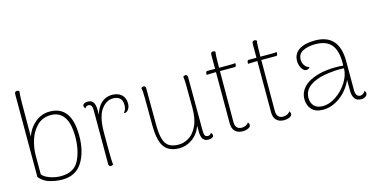

<svg xmlns="http://www.w3.org/2000/svg" viewBox="-75 -1086 2826 1457"><g transform="rotate(-15 1338.5 -358.0)"><path d="M88 -56V-706Q88 -728 107 -728Q117 -728 125 -720Q123 -713 121.5 -684Q120 -655 120 -635L119 -365Q140 -427 190 -469.5Q240 -512 306 -512Q390 -512 433 -454Q476 -396 476 -275Q476 -152 425 -70Q374 12 267 12Q219 12 169 -2.5Q119 -17 88 -56ZM445 -276Q445 -382 409.5 -433Q374 -484 308 -484Q241 -484 198 -440.5Q155 -397 136.5 -336Q118 -275 118 -220V-70Q132 -48 175 -32Q218 -16 263 -16Q367 -16 406 -93Q445 -170 445 -276Z M897 -418Q897 -392 885.5 -374.5Q874 -357 860 -354Q853 -353 848 -355Q860 -370 864 -384Q868 -398 868 -414Q868 -484 795 -484Q742 -484 702.5 -429Q663 -374 663 -247V-132Q663 -76 664 -45Q665 -14 668 0Q660 8 649 8Q632 8 632 -14V-432Q632 -459 625 -470.5Q618 -482 602 -482Q583 -482 575 -464Q565 -475 565 -486Q565 -497 576 -503.5Q587 -510 605 -510Q634 -510 647.5 -489.5Q661 -469 661 -427V-392Q677 -450 712 -481Q747 -512 795 -512Q841 -512 869 -487.5Q897 -463 897 -418Z M1457 -18Q1457 -7 1446 -0.5Q1435 6 1417 6Q1387 6 1373.5 -13.5Q1360 -33 1360 -73V-119Q1339 -58 1291 -23Q1243 12 1187 12Q1106 12 1069.5 -37.5Q1033 -87 1032 -207L1031 -417Q1031 -480 1025 -504Q1033 -512 1043 -512Q1060 -512 1060 -490L1061 -206Q1061 -133 1074 -91.5Q1087 -50 1115 -33Q1143 -16 1190 -16Q1228 -16 1267 -38.5Q1306 -61 1333 -115Q1360 -169 1360 -257Q1360 -407 1359 -447Q1358 -487 1354 -504Q1362 -512 1372 -512Q1389 -512 1389 -490L1390 -72Q1390 -44 1396.5 -33Q1403 -22 1420 -22Q1439 -22 1447 -40Q1457 -29 1457 -18Z M1763 -502 1762 -488Q1760 -474 1751 -474H1634V-428L1633 -71Q1633 -46 1646 -31Q1659 -16 1684 -16Q1702 -16 1717 -23.5Q1732 -31 1738 -43Q1747 -33 1747 -22Q1747 -6 1728 3Q1709 12 1683 12Q1646 12 1624.5 -9.5Q1603 -31 1603 -71V-474H1589Q1555 -474 1529 -472L1530 -486Q1532 -500 1541 -500H1603V-610Q1603 -632 1622 -632Q1632 -632 1640 -624Q1634 -610 1634 -500H1711Q1743 -500 1763 -502Z M2088 -502 2087 -488Q2085 -474 2076 -474H1959V-428L1958 -71Q1958 -46 1971 -31Q1984 -16 2009 -16Q2027 -16 2042 -23.5Q2057 -31 2063 -43Q2072 -33 2072 -22Q2072 -6 2053 3Q2034 12 2008 12Q1971 12 1949.5 -9.5Q1928 -31 1928 -71V-474H1914Q1880 -474 1854 -472L1855 -486Q1857 -500 1866 -500H1928V-610Q1928 -632 1947 -632Q1957 -632 1965 -624Q1959 -610 1959 -500H2036Q2068 -500 2088 -502Z M2664 -24Q2664 -9 2649 0.5Q2634 10 2616 10Q2582 10 2565.5 -12Q2549 -34 2549 -73V-160Q2512 -79 2448 -33.5Q2384 12 2316 12Q2258 12 2228 -19.5Q2198 -51 2198 -102Q2198 -156 2237.5 -197Q2277 -238 2355 -259Q2415 -275 2491 -275Q2521 -275 2549 -272V-298Q2549 -392 2509.5 -438Q2470 -484 2384 -484Q2329 -484 2288.5 -464.5Q2248 -445 2248 -397Q2248 -375 2261 -354.5Q2274 -334 2298 -328Q2293 -319 2285 -315.5Q2277 -312 2271 -312Q2250 -312 2234.5 -338.5Q2219 -365 2219 -395Q2219 -453 2264.5 -482.5Q2310 -512 2390 -512Q2579 -512 2579 -298V-71Q2579 -18 2617 -18Q2627 -18 2638 -25.5Q2649 -33 2655 -45Q2664 -35 2664 -24ZM2549 -251Q2539 -252 2515 -252Q2476 -252 2432 -246.5Q2388 -241 2357 -232Q2230 -194 2230 -104Q2230 -66 2252 -40.5Q2274 -15 2322 -15Q2372 -15 2424.5 -50Q2477 -85 2512.5 -140Q2548 -195 2549 -251Z"/></g></svg>

Font: Arima Madurai Thin
Style: Regular
Weight: 250
Designer: Joana Correia and Natanael Gama
Foundry: NDISCOVER
Version: Version 1.020; ttfautohint (v1.5) -l 7 -r 28 -G 50 -x 13 -D 